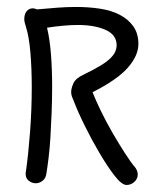

<svg xmlns="http://www.w3.org/2000/svg" viewBox="-20 -522 452 552"><path d="M369.1 -40Q376 -30.3 376 -20.5Q376 -7.8 366.2 1Q356.4 9.8 343.8 9.8Q330.1 9.8 309.6 -16.6Q289.1 -43 266.6 -81.1Q244.1 -119.1 223.6 -160.6Q203.1 -202.1 191.4 -233.4Q189.5 -237.3 187 -243.7Q184.6 -250 184.6 -257.8Q184.6 -267.6 190.9 -282.2Q197.3 -296.9 220.7 -307.6Q251 -322.3 270 -334Q289.1 -345.7 298.8 -356Q308.6 -366.2 312 -375Q315.4 -383.8 315.4 -391.6Q315.4 -421.9 283.7 -436Q252 -450.2 204.1 -450.2Q184.6 -450.2 162.6 -448.2Q140.6 -446.3 115.2 -442.4Q123 -410.2 126.5 -366.2Q129.9 -322.3 129.9 -272.5Q129.9 -235.4 128.4 -198.2Q127 -161.1 125 -127.9Q123 -94.7 119.6 -67.4Q116.2 -40 113.3 -22.5Q111.3 -8.8 102.1 -2Q92.8 4.9 83 4.9Q72.3 4.9 63 -2Q53.7 -8.8 53.7 -22.5Q53.7 -27.3 54.7 -30.3Q61.5 -78.1 66.4 -142.6Q71.3 -207 71.3 -271.5Q71.3 -325.2 67.4 -371.1Q63.5 -417 54.7 -444.3Q49.8 -459 49.8 -466.8Q49.8 -481.4 56.6 -489.7Q63.5 -498 74.2 -498Q80.1 -498 85.9 -495.1H87.9Q118.2 -498 146 -500Q173.8 -502 199.2 -502Q234.4 -502 267.1 -497.1Q299.8 -492.2 324.2 -479.5Q348.6 -466.8 363.3 -446.3Q377.9 -425.8 377.9 -395.5Q377.9 -362.3 347.7 -327.6Q317.4 -293 246.1 -256.8Q254.9 -234.4 270 -203.1Q285.2 -171.9 303.2 -140.6Q321.3 -109.4 338.9 -82Q356.4 -54.7 369.1 -40Z"/></svg>

Font: Hi Melody Cyrillic
Style: Regular
Weight: 400
Version: Version 0.90 April 10, 2018